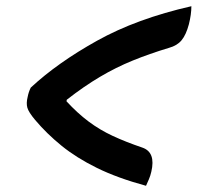

<svg xmlns="http://www.w3.org/2000/svg" viewBox="-20 -609 640 618"><path d="M79 -327Q165 -407 292.5 -478Q420 -549 596 -589Q596 -563 588 -531Q579 -497 564.5 -479.5Q550 -462 524 -455Q461 -436 407 -414Q353 -392 301.5 -361.5Q250 -331 195 -288L194 -283Q229 -245 265 -218Q301 -191 343 -171.5Q385 -152 438 -134Q482 -119 467 -56Q464 -43 459.5 -32.5Q455 -22 450 -11Q358 -36 292 -68.5Q226 -101 178 -140Q130 -179 93 -223Q72 -248 68 -262.5Q64 -277 69 -297Q72 -313 79 -327Z"/></svg>

Font: Recursive Sn Csl St SmB
Style: Italic
Weight: 600
Italic angle: -15°
Version: Version 1.079;hotconv 1.0.112;makeotfexe 2.5.65598; ttfautoh